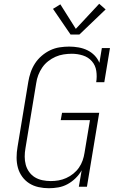

<svg xmlns="http://www.w3.org/2000/svg" viewBox="-20 -990 640 1018"><path d="M239 8Q211 8 184 2Q157 -4 135 -18Q113 -32 97.5 -53.5Q82 -75 75 -100.5Q68 -126 68 -154.5Q68 -183 73 -211L130 -556Q134 -581 142.5 -606Q151 -631 165.5 -653.5Q180 -676 201 -694Q222 -712 246 -723.5Q270 -735 296 -739Q322 -743 347 -743Q372 -743 397 -738.5Q422 -734 443.5 -723.5Q465 -713 481.5 -696Q498 -679 507 -657L520 -735H563L533 -554H490Q495 -584 490.5 -614Q486 -644 467 -665.5Q448 -687 419.5 -696Q391 -705 361 -705Q339 -705 317 -701.5Q295 -698 274.5 -689Q254 -680 235.5 -665.5Q217 -651 204 -632Q191 -613 183 -592Q175 -571 172 -549L115 -204Q111 -182 111 -159.5Q111 -137 116.5 -116.5Q122 -96 134.5 -78.5Q147 -61 165 -50Q183 -39 205 -34.5Q227 -30 249 -30Q249 -30 249 -30Q249 -30 249 -30Q270 -30 290.5 -33.5Q311 -37 331 -46Q351 -55 368.5 -69Q386 -83 398.5 -101Q411 -119 418 -139Q425 -159 428 -179L457 -353H302L309 -392H506L441 0H398L413 -87Q400 -64 380.5 -45Q361 -26 338 -13.5Q315 -1 289.5 3.5Q264 8 239 8ZM354 -807 261 -943 300 -967 382 -837 506 -970 540 -940 401 -807Z"/></svg>

Font: Iosevka Curly Slab XLtEx
Style: Italic
Weight: 200
Width: 7
Italic angle: -9°
Monospace: yes
Designer: Belleve Invis
Foundry: Belleve Invis
Version: Version 11.1.0; ttfautohint (v1.8.3)